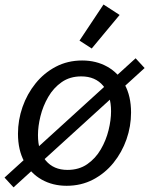

<svg xmlns="http://www.w3.org/2000/svg" viewBox="-38 -805 656 844"><path d="M254.9 11.7Q193.8 11.7 145.5 -15.4Q97.2 -42.5 69.1 -93.8Q41 -145 41 -217.3Q41 -277.3 61 -334.7Q81.1 -392.1 118.2 -438.2Q155.3 -484.4 207.3 -511.7Q259.3 -539.1 323.2 -539.1Q384.8 -539.1 433.3 -512Q481.9 -484.9 510 -433.8Q538.1 -382.8 538.1 -310.1Q538.1 -250 518.1 -192.6Q498 -135.3 460.7 -89.1Q423.3 -43 371.1 -15.6Q318.8 11.7 254.9 11.7ZM258.8 -58.1Q309.1 -58.1 345.5 -83.3Q381.8 -108.4 405 -148.2Q428.2 -188 439.2 -232.7Q450.2 -277.3 450.2 -315.9Q450.2 -386.2 415.8 -427.7Q381.3 -469.2 319.3 -469.2Q269.5 -469.2 233.4 -444.1Q197.3 -418.9 174.1 -378.9Q150.9 -338.9 139.9 -294.4Q128.9 -250 128.9 -210.9Q128.9 -140.1 163.3 -99.1Q197.8 -58.1 258.8 -58.1ZM21.5 18.6 -18.1 -24.4 558.1 -548.8 597.7 -505.9ZM365.2 -591.8 311.5 -626.5 417 -785.2 487.8 -739.3Z"/></svg>

Font: Schibsted Grotesk
Style: Italic
Weight: 400
Italic angle: -12°
Designer: Bakken & Baeck AS, Henrik Kongsvoll
Foundry: Schibsted ASA
Version: Version 1.100; ttfautohint (v1.8.4.7-5d5b);gftools[0.9.25]